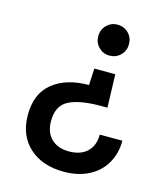

<svg xmlns="http://www.w3.org/2000/svg" viewBox="-107 -643 753 876"><g transform="rotate(15 269.0 -205.0)"><path d="M50.8 -58.1Q50.8 -159.2 115 -210.2Q179.2 -261.2 285.2 -261.2L289.1 -339.8H388.2L393.1 -183.1H359.9Q262.7 -183.1 211.4 -157Q160.2 -130.9 160.2 -58.1Q160.2 -4.9 190.7 25.1Q221.2 55.2 274.9 55.2Q329.1 55.2 360.1 26.1Q391.1 -2.9 391.1 -55.2H498Q498 4.9 470.9 52Q443.8 99.1 393.3 125Q342.8 150.9 275.9 150.9Q173.8 150.9 112.3 95Q50.8 39.1 50.8 -58.1ZM268.1 -487.8Q268.1 -518.6 289.1 -539.8Q310.1 -561 339.8 -561Q371.1 -561 392.1 -540Q413.1 -519 413.1 -487.8Q413.1 -457 392.1 -436Q371.1 -415 339.8 -415Q310.1 -415 289.1 -436Q268.1 -457 268.1 -487.8Z"/></g></svg>

Font: Poppins Medium
Style: Regular
Weight: 500
Designer: Ninad Kale (Devanagari), Jonny Pinhorn (Latin)
Foundry: Indian Type Foundry
Version: 4.004